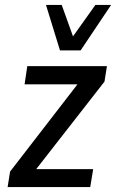

<svg xmlns="http://www.w3.org/2000/svg" viewBox="-20 -761 472 781"><path d="M11 0 21 -63 316 -445 309 -418H80L91 -492H415L405 -429L107 -47L114 -73H359L347 0ZM224 -556 167 -741H231L277 -613L368 -741H432L308 -556Z"/></svg>

Font: Nunito Sans 10pt Condensed SemiBold
Style: Italic
Weight: 600
Width: 3
Italic angle: -9°
Designer: Vernon Adams
Foundry: Vernon Adams
Version: Version 3.101;gftools[0.9.27]